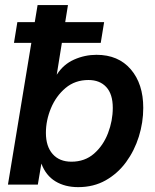

<svg xmlns="http://www.w3.org/2000/svg" viewBox="-20 -748 627 778"><path d="M296.9 10.3Q243.2 10.3 204.6 -13.2Q166 -36.6 147.9 -84.5H147.5L133.3 0H12.2L132.3 -727.5H255.4L210 -445.8H210.4Q236.8 -487.3 280.3 -506.6Q323.7 -525.9 371.1 -525.9Q459.5 -525.9 510 -467Q560.5 -408.2 560.5 -311Q560.5 -252 542.7 -194.8Q524.9 -137.7 491 -91.3Q457 -44.9 408.2 -17.3Q359.4 10.3 296.9 10.3ZM269.5 -92.8Q323.7 -92.8 361.1 -125.5Q398.4 -158.2 417.7 -208.5Q437 -258.8 437 -311Q437 -366.7 410.6 -395.3Q384.3 -423.8 338.4 -423.8Q284.2 -423.8 245.6 -391.4Q207 -358.9 186.5 -309.6Q166 -260.3 166 -209.5Q166 -154.8 193.4 -123.8Q220.7 -92.8 269.5 -92.8ZM36.6 -574.2 50.3 -658.2H401.9L388.2 -574.2Z"/></svg>

Font: Inter Display SemiBold
Style: Italic
Weight: 600
Italic angle: -9.39999°
Designer: Rasmus Andersson
Foundry: rsms
Version: Version 4.000;git-a52131595